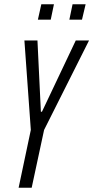

<svg xmlns="http://www.w3.org/2000/svg" viewBox="-20 -877 436 897"><path d="M67 0 124 -270 94 -688H155L171 -355H176L334 -688H396L186 -270L128 0ZM157 -785 173 -857H232L217 -785ZM304 -785 319 -857H380L363 -785Z"/></svg>

Font: Saira Ultra Condensed
Style: Italic
Weight: 400
Width: 1
Italic angle: -12°
Designer: Hector Gatti with collaboration of the Omnibus-Type team
Foundry: Omnibus-Type
Version: Version 1.001; ttfautohint (v1.8)